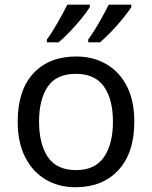

<svg xmlns="http://www.w3.org/2000/svg" viewBox="-20 -786 645 816"><path d="M550.8 -269Q550.8 -136.2 483.4 -63.2Q416 9.8 300.8 9.8Q230 9.8 174.6 -22.7Q119.1 -55.2 87.2 -117.7Q55.2 -180.2 55.2 -269Q55.2 -401.9 121.6 -473.9Q188 -545.9 304.2 -545.9Q376 -545.9 431.9 -513.4Q487.8 -481 519.3 -419.4Q550.8 -357.9 550.8 -269ZM146 -269Q146 -173.8 183.6 -118.4Q221.2 -63 303.2 -63Q383.8 -63 421.9 -118.4Q460 -173.8 460 -269Q460 -363.8 421.9 -418Q383.8 -472.2 301.8 -472.2Q220.2 -472.2 183.1 -418Q146 -363.8 146 -269ZM538.1 -766.1V-755.9Q526.9 -737.8 503.9 -709.5Q481 -681.2 453.9 -652.6Q426.8 -624 404.8 -606H355V-618.2Q369.1 -637.2 385 -663.1Q400.9 -689 416 -716.6Q431.2 -744.1 441.9 -766.1ZM361.8 -766.1V-755.9Q351.1 -737.8 328.1 -709.5Q305.2 -681.2 278.1 -652.6Q251 -624 229 -606H179.2V-618.2Q200.2 -646 224.6 -689Q249 -731.9 266.1 -766.1Z"/></svg>

Font: Defago Noto Sans
Style: Regular
Weight: 400
Designer: John M. Durdin
Foundry: Lao IT Dev Co., Ltd.
Version: Version 1.000 2007 initial release